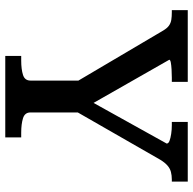

<svg xmlns="http://www.w3.org/2000/svg" viewBox="-22 -728 750 747"><g transform="rotate(90 353.5 -355.0)"><path d="M294 -310 305 -266 99 -615Q90 -630 80 -637Q70 -644 57.5 -646Q45 -648 28 -648H20V-710H299V-648H283Q267 -648 250.5 -647Q234 -646 223.5 -644Q213 -642 213 -638L396 -317L365 -315L539 -628Q539 -635 528.5 -639Q518 -643 501.5 -645.5Q485 -648 468 -648H455V-710H687V-648H679Q663 -648 649.5 -644.5Q636 -641 624.5 -631Q613 -621 602 -603L407 -263L418 -310V-98Q418 -76 440.5 -69Q463 -62 497 -62H515V0H198V-62H216Q250 -62 272 -69Q294 -76 294 -98Z"/></g></svg>

Font: Roboto Serif 20pt Medium
Style: Regular
Weight: 500
Version: Version 1.008